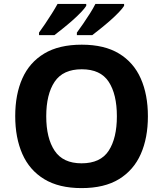

<svg xmlns="http://www.w3.org/2000/svg" viewBox="-20 -954 836 984"><path d="M738 -358Q738 -247 701.5 -164.5Q665 -82 590 -36Q515 10 398 10Q282 10 206.5 -36Q131 -82 94.5 -165Q58 -248 58 -359Q58 -470 94.5 -552Q131 -634 206.5 -679.5Q282 -725 399 -725Q515 -725 590 -679.5Q665 -634 701.5 -551.5Q738 -469 738 -358ZM217 -358Q217 -246 260 -181.5Q303 -117 398 -117Q495 -117 537 -181.5Q579 -246 579 -358Q579 -471 537 -535Q495 -599 399 -599Q303 -599 260 -535Q217 -471 217 -358ZM616 -924Q608 -911 589 -891Q570 -871 545 -849Q520 -827 495.5 -807.5Q471 -788 453 -774H374V-787Q388 -806 406 -832Q424 -858 441 -885Q458 -912 469 -934H616ZM422 -924Q414 -911 395 -891Q376 -871 351 -849Q326 -827 301.5 -807.5Q277 -788 259 -774H180V-787Q194 -806 211.5 -832Q229 -858 246 -885Q263 -912 275 -934H422Z"/></svg>

Font: Noto Sans Balinese
Style: Bold
Weight: 700
Designer: Aditya Bayu, David Williams
Foundry: David Williams
Version: Version 2.005; ttfautohint (v1.8.4.7-5d5b)